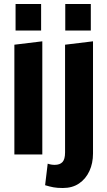

<svg xmlns="http://www.w3.org/2000/svg" viewBox="-20 -774 538 962"><path d="M52 0V-550L192 -567V0ZM58 -621V-754H186V-621ZM295 168Q267 168 248 164.5Q229 161 206 154L219 46Q236 52 254 52Q280 52 293 38Q306 24 306 -10V-550L446 -567V-5Q446 44 428 83Q410 122 376.5 145Q343 168 295 168ZM307 -621V-754H435V-621Z"/></svg>

Font: Freeman
Style: Regular
Weight: 400
Designer: Vernon Adams, Aoife Mooney, Rodrigo Fuenzalida
Foundry: Rodrigo Fuenzalida
Version: Version 1.000; ttfautohint (v1.8.4.7-5d5b)